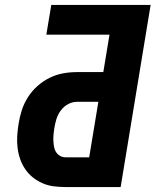

<svg xmlns="http://www.w3.org/2000/svg" viewBox="-20 -755 640 775"><path d="M245 0Q220 0 196.5 -3Q173 -6 151.5 -15.5Q130 -25 112.5 -39Q95 -53 82 -72Q69 -91 61.5 -112.5Q54 -134 51 -158Q48 -182 49.5 -206Q51 -230 55 -255Q59 -282 68 -310Q77 -338 93 -363Q109 -388 131.5 -408Q154 -428 180.5 -441Q207 -454 235 -459Q263 -464 291 -464H397L422 -615H167L187 -735H588L467 0ZM245 -120H340L377 -344H291Q272 -344 254.5 -334.5Q237 -325 225 -308.5Q213 -292 207.5 -273.5Q202 -255 199 -236Q197 -224 196 -211.5Q195 -199 195.5 -187Q196 -175 198 -163Q200 -151 206 -141.5Q212 -132 222 -126Q232 -120 245 -120Z"/></svg>

Font: Iosevka Curly HvExObl
Style: Regular
Weight: 900
Width: 7
Italic angle: -9°
Monospace: yes
Designer: Belleve Invis
Foundry: Belleve Invis
Version: Version 11.1.0; ttfautohint (v1.8.3)